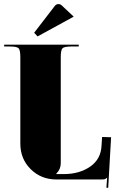

<svg xmlns="http://www.w3.org/2000/svg" viewBox="-29 -873 591 934"><path d="M329.5 -792 153.8 -695.8 137.2 -713.7 237.8 -844.4Q244.8 -853.1 255.2 -853.1Q264.4 -853.1 271 -847ZM69.9 -174.8V-594.4Q69.9 -629.8 61.4 -638.3Q52.9 -646.9 17.5 -646.9H-8.7V-655.6H354V-646.9H319.1Q283.7 -646.9 275.1 -638.3Q266.6 -629.8 266.6 -594.4V-78.7Q266.6 -49.8 244.8 -28V-26.2H281.5Q357.1 -26.2 409.7 -62.5Q462.4 -98.8 465 -166.1L467.7 -206.7L511.4 -205.4L497.4 40.6L488.6 40.2L492.1 -8.7H491.7Q486.5 -3.5 481.6 -1.7Q476.8 0 465.5 0H244.8Q171.3 0 120.6 -49.8Q69.9 -99.7 69.9 -174.8Z"/></svg>

Font: Wabroye
Style: Medium
Weight: 500
Designer: gluk
Foundry: gluk
Version: Version 0.14